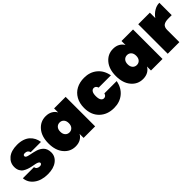

<svg xmlns="http://www.w3.org/2000/svg" viewBox="209 -1580 2596 2596"><g transform="rotate(-45 1507.0 -282.0)"><path d="M541 -168.9Q541 -92.3 476.1 -42.7Q411.1 6.8 300.8 6.8Q180.7 6.8 104.5 -49.8Q28.3 -106.4 21 -194.8H233.9Q237.3 -170.4 255.1 -158.2Q272.9 -146 299.8 -146Q316.4 -146 326.7 -153.6Q336.9 -161.1 336.9 -171.9Q336.9 -186.5 320.8 -195.8Q304.7 -205.1 279.1 -210.4Q253.4 -215.8 222.4 -221.4Q191.4 -227.1 160.4 -237.8Q129.4 -248.5 103.8 -264.9Q78.1 -281.2 62 -312Q45.9 -342.8 45.9 -384.8Q45.9 -465.3 108.6 -518.1Q171.4 -570.8 286.1 -570.8Q344.7 -570.8 391.4 -555.2Q438 -539.6 468.8 -511.5Q499.5 -483.4 517.6 -447.8Q535.6 -412.1 542 -369.1H345.2Q340.8 -391.6 324.2 -404.3Q307.6 -417 280.8 -417Q246.1 -417 246.1 -391.1Q246.1 -379.9 256.1 -372.3Q266.1 -364.7 283.2 -359.9Q300.3 -355 322.5 -350.8Q344.7 -346.7 369.1 -341.1Q393.6 -335.4 418 -327.9Q442.4 -320.3 464.6 -307.1Q486.8 -293.9 503.9 -276.4Q521 -258.8 531 -231.2Q541 -203.6 541 -168.9Z M831.5 -570.8Q886.7 -570.8 927 -548.3Q967.3 -525.9 987.8 -486.8V-564H1208.5V0H987.8V-77.1Q967.3 -38.1 927 -15.6Q886.7 6.8 831.5 6.8Q731 6.8 664.8 -71.3Q598.6 -149.4 598.6 -282.2Q598.6 -415 664.8 -492.9Q731 -570.8 831.5 -570.8ZM964.6 -212.2Q987.8 -237.3 987.8 -282.2Q987.8 -327.1 964.6 -352.1Q941.4 -377 905.8 -377Q870.1 -377 846.9 -352.1Q823.7 -327.1 823.7 -282.2Q823.7 -237.3 846.9 -212.2Q870.1 -187 905.8 -187Q941.4 -187 964.6 -212.2Z M1278.3 -282.2Q1278.3 -370.6 1315.2 -436.5Q1352.1 -502.4 1417 -536.6Q1481.9 -570.8 1566.4 -570.8Q1676.3 -570.8 1751.7 -508.8Q1827.1 -446.8 1847.2 -336.9H1612.3Q1599.6 -380.9 1561.5 -380.9Q1534.7 -380.9 1519 -356.2Q1503.4 -331.5 1503.4 -282.2Q1503.4 -232.9 1519 -208Q1534.7 -183.1 1561.5 -183.1Q1599.6 -183.1 1612.3 -227.1H1847.2Q1827.1 -117.2 1751.7 -55.2Q1676.3 6.8 1566.4 6.8Q1438 6.8 1358.2 -71Q1278.3 -148.9 1278.3 -282.2Z M2120.1 -570.8Q2175.3 -570.8 2215.6 -548.3Q2255.9 -525.9 2276.4 -486.8V-564H2497.1V0H2276.4V-77.1Q2255.9 -38.1 2215.6 -15.6Q2175.3 6.8 2120.1 6.8Q2019.5 6.8 1953.4 -71.3Q1887.2 -149.4 1887.2 -282.2Q1887.2 -415 1953.4 -492.9Q2019.5 -570.8 2120.1 -570.8ZM2253.2 -212.2Q2276.4 -237.3 2276.4 -282.2Q2276.4 -327.1 2253.2 -352.1Q2230 -377 2194.3 -377Q2158.7 -377 2135.5 -352.1Q2112.3 -327.1 2112.3 -282.2Q2112.3 -237.3 2135.5 -212.2Q2158.7 -187 2194.3 -187Q2230 -187 2253.2 -212.2Z M2818.8 -231V0H2596.7V-564H2818.8V-460Q2853 -508.8 2901.9 -538.3Q2950.7 -567.9 3003.9 -567.9V-331.1H2940.9Q2877.9 -331.1 2848.4 -308.8Q2818.8 -286.6 2818.8 -231Z"/></g></svg>

Font: SVN-Poppins Black
Style: Regular
Weight: 900
Designer: Ninad Kale (Devanagari), Jonny Pinhorn (Latin)
Foundry: Indian Type Foundry
Version: Version 3.002 2017